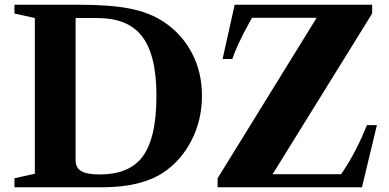

<svg xmlns="http://www.w3.org/2000/svg" viewBox="-20 -790 1641 810"><path d="M412 0H41V-38L127 -57V-714L41 -733V-770H314Q446 -770 529 -753.5Q612 -737 672 -697Q747 -647 789.5 -566.5Q832 -486 832 -386Q832 -282 786.5 -195Q741 -108 664 -59Q571 0 412 0ZM401 -54Q518 -54 575 -121Q640 -198 640 -386Q640 -564 575 -642Q516 -714 389 -714H299V-114Q299 -82 323 -68Q347 -54 401 -54ZM970 -770H1550V-733L1130 -55H1419L1431 -73Q1485 -155 1528 -262H1570L1507 0H898V-38L1316 -715H1043L1031 -693Q979 -599 960 -541H919Z"/></svg>

Font: Libre Caslon Text
Style: Bold
Weight: 700
Designer: Pablo Impallari, Rodrigo Fuenzalida
Foundry: Pablo Impallari, Rodrigo Fuenzalida
Version: Version 1.002